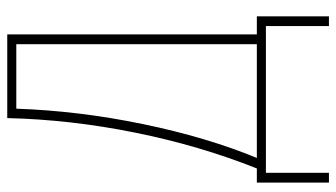

<svg xmlns="http://www.w3.org/2000/svg" viewBox="-219 -535 928 530"><g transform="rotate(-90 245.0 -270.0)"><path d="M388 -25H74Q131 -163 167.5 -339.5Q204 -516 210 -689H388ZM184 -714Q180 -540 144 -361.5Q108 -183 45 -25H6V174H33V0H438V174H465V-25H415V-714Z"/></g></svg>

Font: Noto Sans Display SemiCondensed Thin
Style: Regular
Weight: 250
Width: 4
Designer: Monotype Design team
Foundry: Monotype Imaging Inc.
Version: 1.000